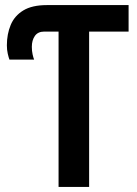

<svg xmlns="http://www.w3.org/2000/svg" viewBox="-20 -734 539 754"><path d="M210 0V-610H154Q129 -610 117 -593Q105 -576 105 -550Q105 -534 108 -520.5Q111 -507 114 -500H17Q14 -508 10.5 -523Q7 -538 7 -556Q7 -600 22 -636Q37 -672 71.5 -693Q106 -714 164 -714H485V-610H330V0Z"/></svg>

Font: Noto Sans Condensed SemiBold
Style: Regular
Weight: 600
Width: 3
Designer: Monotype Design Team
Foundry: Monotype Imaging Inc.
Version: Version 2.013; ttfautohint (v1.8.4.7-5d5b)